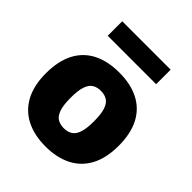

<svg xmlns="http://www.w3.org/2000/svg" viewBox="-212 -899 1043 1043"><g transform="rotate(45 309.5 -378.0)"><path d="M309.5 10.5Q223.5 10.5 160.8 -21.2Q98 -53 64 -116Q30 -179 30 -272.5Q30 -367 63 -430.2Q96 -493.5 158.5 -525.5Q221 -557.5 309.5 -557.5Q398 -557.5 460.5 -525.2Q523 -493 555.8 -429.8Q588.5 -366.5 588.5 -273.5Q588.5 -179.5 554.8 -116.2Q521 -53 458.2 -21.2Q395.5 10.5 309.5 10.5ZM309.5 -130Q338.5 -130 358.8 -142.8Q379 -155.5 389.2 -186.5Q399.5 -217.5 399.5 -272.5Q399.5 -328.5 389 -359.8Q378.5 -391 358.2 -403.8Q338 -416.5 309.5 -416.5Q280.5 -416.5 260.2 -404Q240 -391.5 229.5 -360.2Q219 -329 219 -273.5Q219 -218 229.5 -186.8Q240 -155.5 260 -142.8Q280 -130 309.5 -130ZM123.5 -654V-765.5H495.5V-654Z"/></g></svg>

Font: Encode Sans Condensed Thin ExtraBold
Style: Regular
Weight: 800
Version: Version 3.002